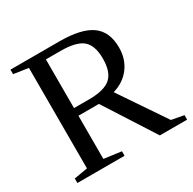

<svg xmlns="http://www.w3.org/2000/svg" viewBox="-146 -805 960 955"><g transform="rotate(-30 333.5 -327.5)"><path d="M207 -287.1V-39.1L306.2 -25.9V0H35.2V-25.9L112.8 -39.1V-616.2L28.8 -628.9V-654.8H311.5Q434.6 -654.8 493.2 -613.3Q551.8 -571.8 551.8 -480Q551.8 -414.6 516.1 -366.9Q480.5 -319.3 417.5 -300.8L594.7 -39.1L665.5 -25.9V0H508.8L324.7 -287.1ZM454.6 -473.1Q454.6 -547.9 418.2 -579.3Q381.8 -610.8 290.5 -610.8H207V-331.1H293.5Q380.9 -331.1 417.7 -363.5Q454.6 -396 454.6 -473.1Z"/></g></svg>

Font: Times New Roman
Style: Regular
Weight: 400
Designer: Steve Matteson
Foundry: Ascender Corporation
Version: Version 2.00.3